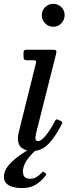

<svg xmlns="http://www.w3.org/2000/svg" viewBox="-83 -780 384 1004"><path d="M135.5 -700Q135.5 -725 153.2 -742.5Q171 -760 195.5 -760Q220.5 -760 238 -742.5Q255.5 -725 255 -700Q254.5 -675.5 237.5 -657.8Q220.5 -640 195.5 -640Q171 -640 153.2 -657.8Q135.5 -675.5 135.5 -700ZM209.5 -495 108 -92.5Q106.5 -87 104.2 -75.2Q102 -63.5 102 -60Q102 -42 115.5 -42Q132.5 -42 157.2 -72.5Q182 -103 203.5 -145.5Q207 -152 210.8 -154.8Q214.5 -157.5 222 -153.5L234.5 -147.5Q240.5 -144 242.2 -141.2Q244 -138.5 240 -131Q208.5 -68 172 -29Q135.5 10 84.5 10Q55 10 32.8 -5.2Q10.5 -20.5 10.5 -56.5Q10.5 -62 11.8 -71.5Q13 -81 15 -88.5L104.5 -448Q107 -459 104 -462Q101 -465 88.5 -465H60Q47.5 -465 43.8 -468.2Q40 -471.5 40 -484V-504Q40 -514.5 44.2 -517.2Q48.5 -520 58 -520H188.5Q207.5 -520 210.5 -516Q213.5 -512 209.5 -495ZM31.5 203.5Q3.5 203.5 -19.8 196.5Q-43 189.5 -54.8 172.8Q-66.5 156 -60.5 127.5Q-54.5 99.5 -28 73Q-1.5 46.5 33 23.5Q67.5 0.5 98 -17.5Q118.5 -30 123 -22.5Q125.5 -18.5 121.2 -13Q117 -7.5 109.5 -0.5Q88 19 66.2 45.5Q44.5 72 38 102.5Q34 121.5 41.2 138.2Q48.5 155 74.5 155Q93 155 108 145.8Q123 136.5 134 124.5Q142.5 114.5 149 121L155 126Q159 129.5 158.5 132Q158 134.5 154 140Q133 167.5 104.2 185.5Q75.5 203.5 31.5 203.5Z"/></svg>

Font: Besley* Narrow
Style: Italic
Weight: 400
Width: 4
Italic angle: -13°
Designer: Owen Earl
Foundry: indestructible type*
Version: Version 3.000; ttfautohint (v1.8.3)